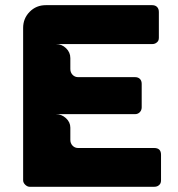

<svg xmlns="http://www.w3.org/2000/svg" viewBox="-20 -719 682 737"><path d="M68.8 -26.9V-611.8Q68.8 -648.4 94 -673.8Q119.1 -699.2 155.8 -699.2H564Q576.2 -699.2 583 -692.1Q589.8 -685.1 589.8 -672.9V-574.2Q589.8 -562.5 583 -557.1Q575.7 -549.8 564 -549.8H194.8Q217.3 -549.8 233.6 -533.9Q250 -518.1 250 -496.1V-454.1Q250 -440.9 258.5 -431.9Q267.1 -422.9 279.8 -422.9H498Q510.3 -422.9 517.1 -416Q523.9 -409.2 523.9 -397V-307.1Q523.9 -295.9 516.6 -288.3Q509.3 -280.8 498 -280.8H194.8Q216.3 -280.8 233.2 -265.4Q250 -250 250 -229V-182.1Q250 -168.9 258.5 -159.9Q267.1 -150.9 279.8 -150.9H571.8Q598.1 -150.9 598.1 -125V-26.9Q598.1 -14.6 590.8 -8.8Q584 -2 571.8 -2H94.2Q85 -2 76.9 -9.8Q68.8 -17.6 68.8 -26.9Z"/></svg>

Font: Cunia
Style: Bold
Weight: 700
Designer: Alejo Bergmann, Denis Ignatov
Foundry: Hubert & Fischer
Version: Version 1.00 February 21, 2019, initial release